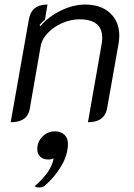

<svg xmlns="http://www.w3.org/2000/svg" viewBox="-20 -529 590 845"><path d="M107 -443Q118 -509 189 -509L178 -443Q163 -430 154 -419L157 -414Q195 -457 249 -483Q303 -509 355 -509Q424 -509 464.5 -471.5Q505 -434 505 -372Q505 -356 502 -338L451 -50Q439 9 367 9L427 -333Q430 -348 430 -362Q430 -444 330 -444Q292 -444 254 -427.5Q216 -411 190 -383.5Q164 -356 159 -326L111 -50Q101 9 27 9ZM216 168Q212 170 206 171.5Q200 173 193 173Q170 173 157 160.5Q144 148 144 127Q144 95 167 72Q190 49 222 49Q248 49 263.5 64Q279 79 279 103Q279 154 248 204.5Q217 255 175 290Q166 296 152 296Q137 296 133 290Q207 226 216 168Z"/></svg>

Font: K2D Light
Style: Italic
Weight: 300
Italic angle: -10°
Designer: Katatrad Aksorn Co.,Ltd.
Foundry: Cadson Demak Co.,Ltd.
Version: Version 1.000; ttfautohint (v1.6)